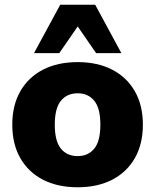

<svg xmlns="http://www.w3.org/2000/svg" viewBox="-20 -782 657 813"><path d="M309 11Q224 11 162 -21Q100 -53 66 -112.5Q32 -172 32 -254Q32 -336 66 -395.5Q100 -455 162 -487Q224 -519 309 -519Q393 -519 455 -487Q517 -455 551 -395.5Q585 -336 585 -254Q585 -172 551 -112.5Q517 -53 455 -21Q393 11 309 11ZM309 -121Q353 -121 379 -152.5Q405 -184 405 -254Q405 -324 379 -355.5Q353 -387 309 -387Q264 -387 238 -355.5Q212 -324 212 -254Q212 -184 238 -152.5Q264 -121 309 -121ZM124 -557 235 -762H383L494 -557H387L309 -670L231 -557Z"/></svg>

Font: Mulish Black
Style: Regular
Weight: 900
Designer: Vernon Adams
Foundry: Vernon Adams
Version: Version 3.603; ttfautohint (v1.8.3)